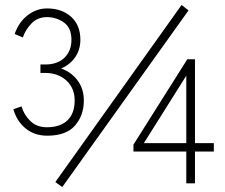

<svg xmlns="http://www.w3.org/2000/svg" viewBox="-20 -739 906 774"><path d="M170 -192Q119 -192 83 -221.5Q47 -251 34 -299L67 -310Q76 -277 102 -251.5Q128 -226 169 -226Q223 -226 252 -254Q281 -282 281 -334Q281 -384 247.5 -414.5Q214 -445 162 -445H143V-479H162Q212 -479 240 -506.5Q268 -534 268 -578Q268 -627 237.5 -648.5Q207 -670 169 -670Q132 -670 107.5 -645Q83 -620 72 -588L39 -602Q56 -650 91.5 -677.5Q127 -705 170 -705Q229 -705 266.5 -671.5Q304 -638 304 -579Q304 -538 282.5 -507.5Q261 -477 226 -463Q267 -449 292.5 -415Q318 -381 318 -334Q318 -274 282.5 -233Q247 -192 170 -192ZM231 15 203 -5 712 -719 740 -697ZM731 0V-128H518V-156L735 -500H766V-162H842V-128H766V0ZM560 -162H731V-434Z"/></svg>

Font: Zen Kaku Gothic Antique Light
Style: Regular
Weight: 300
Designer: Yoshimichi Ohira
Foundry: Positype
Version: Version 1.001